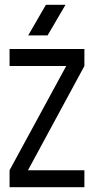

<svg xmlns="http://www.w3.org/2000/svg" viewBox="-20 -783 393 803"><path d="M97 -71H333V0H20V-71L257 -507H20V-578H333V-507L97 -71ZM172 -763H254L179 -635H98L172 -763Z"/></svg>

Font: Googee
Style: Regular
Weight: 400
Designer: Peter Wiegel
Foundry: CATFonts Peter Wiegel
Version: 1.000